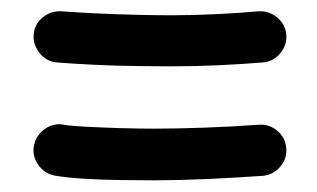

<svg xmlns="http://www.w3.org/2000/svg" viewBox="-20 -467 551 334"><path d="M38.6 -407.2Q40 -425.3 54.7 -437Q69.3 -448.7 87.4 -447.3Q114.3 -445.3 150.1 -443.6Q186 -441.9 220.5 -441.2Q254.9 -440.4 276.9 -440.4Q316.4 -440.4 356.4 -442.4Q396.5 -444.3 429.2 -447.3Q447.3 -448.7 461.9 -436.8Q476.6 -424.8 478 -406.7Q479.5 -388.7 467.5 -374.3Q455.6 -359.9 437.5 -358.4Q402.3 -355.5 360.6 -353.5Q318.8 -351.6 276.9 -351.6Q253.9 -351.6 218.8 -352.1Q183.6 -352.5 146 -354.2Q108.4 -356 78.6 -358.4Q61 -359.9 49.1 -374.5Q37.1 -389.2 38.6 -407.2ZM39.1 -213.9Q43 -232.4 58.3 -242.9Q73.7 -253.4 91.3 -250Q100.6 -248 128.7 -246.6Q156.7 -245.1 189.9 -244.1Q223.1 -243.2 248 -243.2Q286.1 -243.2 334.5 -244.9Q382.8 -246.6 429.7 -250Q448.2 -251.5 462.4 -239.5Q476.6 -227.5 478 -209Q479.5 -190.9 467.3 -176.8Q455.1 -162.6 436.5 -161.1Q388.2 -157.7 338.4 -155.5Q288.6 -153.3 248 -153.3Q221.2 -153.3 187.7 -153.8Q154.3 -154.3 124 -156.2Q93.8 -158.2 74.7 -161.6Q56.6 -165.5 46.1 -180.9Q35.6 -196.3 39.1 -213.9Z"/></svg>

Font: Mikhak-DS1-FD Bold
Style: Bold
Weight: 700
Designer: Amin Abedi
Version: Version 3.2